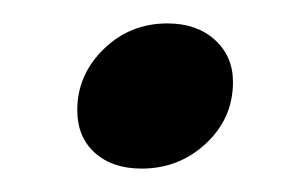

<svg xmlns="http://www.w3.org/2000/svg" viewBox="-20 -348 256 164"><path d="M46 -254Q46 -284 68.5 -306Q91 -328 123 -328Q148 -328 163.5 -314Q179 -300 179 -278Q179 -247 156 -225.5Q133 -204 101 -204Q76 -204 61 -217.5Q46 -231 46 -254Z"/></svg>

Font: Fahkwang SemiBold
Style: Italic
Weight: 600
Italic angle: -10°
Version: Version 1.000; ttfautohint (v1.6)